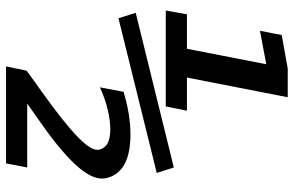

<svg xmlns="http://www.w3.org/2000/svg" viewBox="-190 -660 982 642"><g transform="rotate(90 301.0 -339.0)"><path d="M15.1 -402.3H335.9L350.1 -473.1H239.3L305.2 -810.1H209L97.2 -790L83 -717.3L194.8 -738.3L143.1 -473.1H27.8ZM41 -244.1 558.1 -372.1 540 -429.2 22.9 -301.8ZM202.1 131.8H526.4L540 61H326.2C355 40.5 361.3 36.1 377 25.4C514.2 -69.8 577.1 -137.2 577.1 -189C577.1 -211.4 565.4 -239.3 539.6 -257.8C514.2 -275.9 476.1 -284.2 430.2 -284.2C407.7 -284.2 383.8 -282.2 359.9 -278.3C335.9 -274.4 312 -268.6 287.1 -261.2L272 -182.1C295.9 -192.9 319.8 -201.7 346.2 -208C370.1 -213.9 393.1 -216.8 412.6 -216.8C435.1 -216.8 452.1 -212.9 463.4 -205.1C475.1 -196.8 481 -184.1 481 -173.8C481 -141.6 425.3 -86.9 285.6 13.2C254.4 35.6 260.7 30.3 216.3 63Z"/></g></svg>

Font: Hack
Style: Bold Oblique
Weight: 700
Italic angle: -12°
Monospace: yes
Designer: Christopher Simpkins
Foundry: Christopher Simpkins
Version: Version 2.010